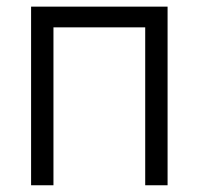

<svg xmlns="http://www.w3.org/2000/svg" viewBox="-20 -550 590 570"><path d="M72.3 -530.3H477.5V0H411.1V-468.8H138.7V0H72.3Z"/></svg>

Font: Pretendard Light
Style: Regular
Weight: 300
Designer: Base glyphs from Inter by Rasmus Andersson; Hangeul glyphs from Noto Sans CJK(Source Han Sans) by Jang Soo-young and Kan
Foundry: Kil Hyung-jin
Version: Version 1.309